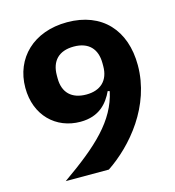

<svg xmlns="http://www.w3.org/2000/svg" viewBox="-106 -800 812 890"><g transform="rotate(-15 300.0 -355.0)"><path d="M562 -433C562 -601 464 -710 296 -710C135 -710 31 -608 31 -466C31 -333 121 -248 238 -248C329 -248 371 -300 396 -353L405 -350C376 -215 273 -121 100 0H307C428 -81 562 -237 562 -433ZM297 -363C227 -363 187 -401 187 -470V-484C187 -553 225 -593 297 -593C368 -593 406 -553 406 -484V-470C406 -401 365 -363 297 -363Z"/></g></svg>

Font: IBM Plex Mono
Style: Bold
Weight: 700
Monospace: yes
Designer: Mike Abbink, Paul van der Laan, Pieter van Rosmalen
Foundry: Bold Monday
Version: Version 2.004